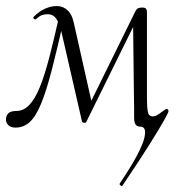

<svg xmlns="http://www.w3.org/2000/svg" viewBox="-25 -413 608 635"><path d="M26 9Q10 9 1.5 0Q-7 -9 -5 -23Q-2 -37 7 -41.5Q16 -46 29 -46Q53 -46 72 -66Q91 -86 107 -125.5Q123 -165 138.5 -225Q154 -285 172 -365L189 -361Q165 -254 146.5 -182.5Q128 -111 110.5 -69Q93 -27 73 -9Q53 9 26 9ZM418 -89 415 -353 442 -378 260 -9Q258 -6 252.5 -7Q247 -8 246 -12L179 -304Q172 -335 161.5 -350.5Q151 -366 132 -366Q123 -366 114 -363Q105 -360 96 -351Q92 -347 87.5 -350.5Q83 -354 87 -358Q105 -376 124.5 -384.5Q144 -393 163 -393Q183 -393 198 -379.5Q213 -366 219 -338L281 -62L257 -39L418 -366Q424 -380 429 -384Q434 -388 446 -388Q454 -388 457.5 -384.5Q461 -381 461 -372V-89Q461 -58 464 -43Q467 -28 480 -28Q489 -28 498.5 -34.5Q508 -41 516 -47Q524 -53 526 -53Q529 -53 531 -50Q533 -47 532 -44Q531 -39 517 -14Q503 11 470.5 63Q438 115 380 201Q379 204 374 200.5Q369 197 371 194Q410 136 429 99.5Q448 63 452.5 42.5Q457 22 453 14Q449 6 441 6Q427 6 422.5 -2.5Q418 -11 418.5 -31.5Q419 -52 418 -89Z"/></svg>

Font: Cormorant Garamond Light
Style: Italic
Weight: 300
Italic angle: -10°
Designer: Christian Thalmann (Catharsis Fonts)
Foundry: Catharsis Fonts
Version: Version 4.001